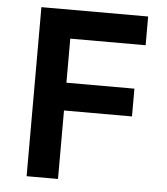

<svg xmlns="http://www.w3.org/2000/svg" viewBox="-51 -746 688 792"><g transform="rotate(5 293.0 -350.0)"><path d="M88.5 0V-700H530.5V-581H218.5V-398.5H500V-283.5H218.5V0Z"/></g></svg>

Font: Geologica Cursive Medium
Style: Regular
Weight: 500
Designer: Sindre Bremnes, Frode Helland
Foundry: Monokrom Skriftforlag AS
Version: Version 1.010;gftools[0.9.28]